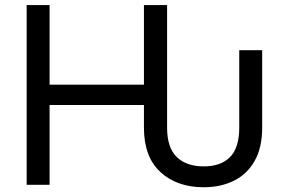

<svg xmlns="http://www.w3.org/2000/svg" viewBox="-20 -748 1158 777"><path d="M804.2 9.8Q696.3 9.8 629.4 -51.5Q562.5 -112.8 562.5 -231.4V-323.2H180.7V0H87.9V-727.5H180.7V-405.3H562.5V-727.5H656.2V-231.4Q656.2 -150.4 695.3 -112.5Q734.4 -74.7 804.2 -74.7Q874 -74.7 911.1 -112.5Q948.2 -150.4 948.2 -231.4V-544.9H1041V-231.4Q1041 -151.4 1011 -97.7Q981 -43.9 927.5 -17.1Q874 9.8 804.2 9.8Z"/></svg>

Font: Inter
Style: Regular
Weight: 400
Designer: Rasmus Andersson
Foundry: rsms
Version: Version 4.001;git-9221beed3